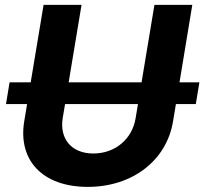

<svg xmlns="http://www.w3.org/2000/svg" viewBox="-20 -747 828 778"><path d="M788 -413.4H707.4L759.2 -727.3H605.8L553.6 -413.4H258.2L310.4 -727.3H156.6L104.4 -413.4H18.8L4.3 -325.3H89.8L78.1 -255C52.2 -95.9 154.1 10.3 335.6 10.3C516 10.3 654.8 -95.9 681.1 -255L692.8 -325.3H773.4ZM529.5 -268.1C516.3 -185 447.8 -125 358.3 -125C269.2 -125 220.9 -185 234 -268.1L243.6 -325.3H539.1Z"/></svg>

Font: TID UI
Style: Bold Italic
Weight: 700
Italic angle: -9.39999°
Designer: The TID Project Authors
Foundry: Bakken & Bæck
Version: Version 1.001;hotconv 1.0.109;makeotfexe 2.5.65596